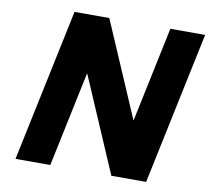

<svg xmlns="http://www.w3.org/2000/svg" viewBox="-88 -923 1114 1022"><g transform="rotate(10 469.5 -412.5)"><path d="M355.7 -512H357.7L578 0H766L939.5 -825H751.5L643.8 -313H641.8L421.5 -825H233.5L60 0H248Z"/></g></svg>

Font: Hussar
Style: BdOblTwo
Weight: 700
Foundry: Cannot Into Space Fonts
Version: Version 2.00